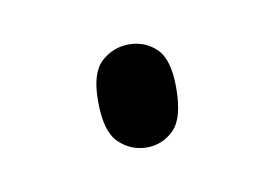

<svg xmlns="http://www.w3.org/2000/svg" viewBox="-30 -440 238 167"><g transform="rotate(-10 89.5 -356.5)"><path d="M90 -311Q76 -311 65.5 -321Q55 -331 55 -358Q55 -383 65.5 -392.5Q76 -402 90 -402Q104 -402 114 -392.5Q124 -383 124 -358Q124 -331 114 -321Q104 -311 90 -311Z"/></g></svg>

Font: Noto Serif Khmer Condensed ExtraLight
Style: Regular
Weight: 250
Width: 3
Designer: Danh Hong and the Monotype Design Team
Foundry: Monotype Imaging Inc.
Version: Version 2.004